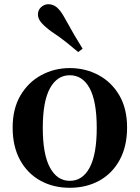

<svg xmlns="http://www.w3.org/2000/svg" viewBox="-20 -875 663 911"><path d="M311 16Q232 16 170.5 -18.5Q109 -53 74.5 -117Q40 -181 40 -270Q40 -359 77 -422Q114 -485 176 -518.5Q238 -552 311 -552Q385 -552 447 -519Q509 -486 546 -423Q583 -360 583 -270Q583 -181 548 -116.5Q513 -52 451.5 -18Q390 16 311 16ZM311 -17Q372 -17 405.5 -80Q439 -143 439 -268Q439 -394 405.5 -456Q372 -518 311 -518Q251 -518 217 -456Q183 -394 183 -268Q183 -143 217 -80Q251 -17 311 -17ZM372 -644 351 -628Q325 -650 296.5 -673Q268 -696 223 -726Q193 -748 176.5 -767Q160 -786 160 -806Q160 -828 175.5 -841.5Q191 -855 209 -855Q231 -855 248.5 -841Q266 -827 284 -795Q312 -744 332.5 -709Q353 -674 372 -644Z"/></svg>

Font: Noto Serif SC ExtraLight
Style: Bold
Weight: 700
Version: Version 2.002-H1;hotconv 1.1.0;makeotfexe 2.6.0